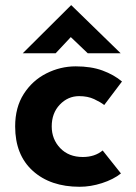

<svg xmlns="http://www.w3.org/2000/svg" viewBox="-20 -703 519 735"><path d="M443 -39Q414 -16 370.5 -2Q327 12 285 12Q173 12 105.5 -49Q38 -110 38 -219Q38 -292 71 -343.5Q104 -395 157.5 -422Q211 -449 270 -449Q329 -449 372.5 -433Q416 -417 447 -391L379 -301Q365 -312 340.5 -323.5Q316 -335 283 -335Q240 -335 209 -302.5Q178 -270 178 -219Q178 -170 210.5 -136Q243 -102 297 -102Q343 -102 373 -127ZM316 -499 251 -561 193 -499H67L252 -683H253L442 -499Z"/></svg>

Font: Synthetic
Style: Bold
Weight: 700
Designer: Santiago Orozco
Foundry: Typemade
Version: Version 2.000; ttfautohint (v1.8.4.7-5d5b)